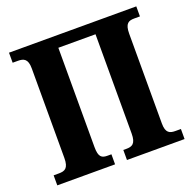

<svg xmlns="http://www.w3.org/2000/svg" viewBox="-126 -842 978 971"><g transform="rotate(-20 363.0 -357.0)"><path d="M21 0H332V-54H312C281 -54 264 -62 264 -118V-652H464V-118C464 -62 443 -54 412 -54H396V0H706V-54H677C647 -54 625 -61 625 -113V-596C625 -652 645 -660 676 -660H706V-714H21V-660H49C80 -660 102 -652 102 -600V-118C102 -62 81 -54 49 -54H21Z"/></g></svg>

Font: Noto Serif Condensed ExtraBold
Style: Regular
Weight: 800
Width: 3
Designer: Monotype Design Team
Foundry: Monotype Imaging Inc.
Version: Version 2.013